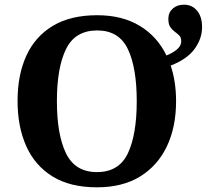

<svg xmlns="http://www.w3.org/2000/svg" viewBox="-20 -790 883 820"><path d="M394 10Q280 10 205 -36Q130 -82 92.5 -165Q55 -248 55 -359Q55 -470 92.5 -552Q130 -634 205.5 -679.5Q281 -725 395 -725Q502 -725 577 -679.5Q652 -634 691 -553Q720 -565 737 -580Q754 -595 754 -614Q754 -630 745.5 -638.5Q737 -647 726.5 -654.5Q716 -662 707.5 -674Q699 -686 699 -710Q699 -736 717.5 -753Q736 -770 766 -770Q800 -770 821.5 -744.5Q843 -719 843 -674Q843 -625 811 -581Q779 -537 709 -510Q732 -441 732 -358Q732 -247 692.5 -164.5Q653 -82 578 -36Q503 10 394 10ZM394 -55Q488 -55 526 -135Q564 -215 564 -358Q564 -501 526 -580.5Q488 -660 395 -660Q301 -660 262 -580.5Q223 -501 223 -358Q223 -215 262 -135Q301 -55 394 -55Z"/></svg>

Font: Noto Serif
Style: Bold
Weight: 700
Designer: Monotype Design Team
Foundry: Monotype Imaging Inc.
Version: Version 2.014